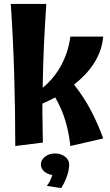

<svg xmlns="http://www.w3.org/2000/svg" viewBox="-20 -737 563 982"><path d="M507.8 -549.8Q504.4 -509.8 491.2 -474.6Q478 -439.5 457.8 -408.9Q437.5 -378.4 412.1 -352.3Q386.7 -326.2 358.9 -304.2Q409.2 -240.2 445.3 -171.6Q481.4 -103 507.8 -28.8L339.8 9.8Q333 -56.6 314.5 -118.9Q295.9 -181.2 262.2 -238.8Q244.6 -229 227.8 -221.4Q210.9 -213.9 196.8 -207V-163.1Q196.8 -123.5 198 -85.4Q199.2 -47.4 199.2 -7.8L58.1 9.8Q58.1 -171.4 52.7 -353Q47.4 -534.7 35.2 -716.8H216.8Q209.5 -609.4 204.6 -502.7Q199.7 -396 198.2 -288.1Q222.7 -307.6 241.7 -329.6Q260.7 -351.6 275.4 -373.5Q290 -395.5 300.3 -417.2Q310.5 -439 317.9 -458.5Q334.5 -504.4 339.8 -549.8ZM334 104Q333.5 127.4 327.1 149.2Q320.8 170.9 313 188Q304.2 207.5 293 225.1L219.7 213.9Q231 198.7 237.5 184.3Q244.1 169.9 248 158.2Q222.2 154.3 205.6 139.4Q189 124.5 189 104Q189 92.3 194.6 82.3Q200.2 72.3 210.2 64.5Q220.2 56.6 233.4 52.2Q246.6 47.9 261.7 47.9Q276.9 47.9 290 52.2Q303.2 56.6 313 64.5Q322.8 72.3 328.4 82.3Q334 92.3 334 104Z"/></svg>

Font: Galindo
Style: Regular
Weight: 400
Version: Version 1.000